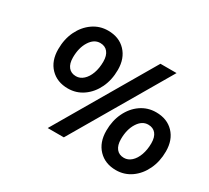

<svg xmlns="http://www.w3.org/2000/svg" viewBox="-134 -882 1210 1114"><g transform="rotate(30 471.0 -325.5)"><path d="M104 -427Q104 -495 130 -548.5Q156 -602 201 -633.5Q246 -665 302 -665Q376 -665 420 -618.5Q464 -572 464 -496Q464 -428 438 -374Q412 -320 367 -288.5Q322 -257 266 -257Q193 -257 148.5 -303Q104 -349 104 -427ZM660 -650H768L388 0H280ZM367 -495Q367 -535 349 -557.5Q331 -580 298 -580Q257 -580 229.5 -536.5Q202 -493 202 -428Q202 -387 220 -364.5Q238 -342 271 -342Q298 -342 320 -362Q342 -382 354.5 -416.5Q367 -451 367 -495ZM582 -157Q582 -224 608 -278Q634 -332 679 -363Q724 -394 780 -394Q854 -394 898 -348Q942 -302 942 -225Q942 -158 916 -103.5Q890 -49 845 -17.5Q800 14 744 14Q671 14 626.5 -32.5Q582 -79 582 -157ZM845 -224Q845 -265 827 -287Q809 -309 776 -309Q735 -309 707.5 -265.5Q680 -222 680 -157Q680 -116 698 -93.5Q716 -71 749 -71Q776 -71 798 -91Q820 -111 832.5 -146Q845 -181 845 -224Z"/></g></svg>

Font: Overused Grotesk SemiBold
Style: Italic
Weight: 600
Italic angle: -10°
Version: Version 0.003